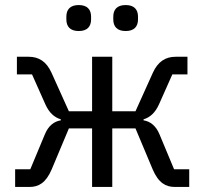

<svg xmlns="http://www.w3.org/2000/svg" viewBox="-20 -741 810 761"><path d="M292 -618C326 -618 341 -636 341 -664V-675C341 -703 326 -721 292 -721C258 -721 243 -703 243 -675V-664C243 -636 258 -618 292 -618ZM478 -618C512 -618 527 -636 527 -664V-675C527 -703 512 -721 478 -721C444 -721 429 -703 429 -675V-664C429 -636 444 -618 478 -618ZM40 -70V0H97C133 0 162 -16 185 -70L253 -232H345V0H425V-232H517L585 -70C608 -16 637 0 673 0H730V-70H670L612 -209C598 -243 575 -260 549 -264V-268C575 -276 595 -294 610 -327L663 -446H723V-516H676C636 -516 606 -497 586 -453L517 -300H425V-516H345V-300H253L184 -453C164 -497 134 -516 94 -516H47V-446H107L160 -327C175 -294 195 -276 221 -268V-264C195 -260 172 -243 158 -209L100 -70Z"/></svg>

Font: Braiins Sans
Style: Regular
Weight: 400
Designer: Mike Abbink, Paul van der Laan, Pieter van Rosmalen, Jiri Chlebus, Lubos Buracinsky
Foundry: Bold Monday, Sudetype
Version: Version 1.000;hotconv 1.0.109;makeotfexe 2.5.65596